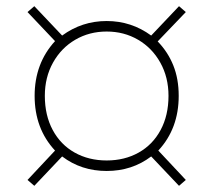

<svg xmlns="http://www.w3.org/2000/svg" viewBox="-20 -663 690 621"><path d="M125 -353Q125 -290 150.5 -242.5Q176 -195 221.5 -169.5Q267 -144 325 -144Q383 -144 428.5 -169.5Q474 -195 499.5 -242.5Q525 -290 525 -353Q525 -413 498.5 -460.5Q472 -508 426.5 -534.5Q381 -561 325 -561Q269 -561 223.5 -534.5Q178 -508 151.5 -460.5Q125 -413 125 -353ZM92 -353Q92 -458 158 -530L69 -624L91 -643L181 -548Q245 -595 325 -595Q405 -595 469 -548L559 -643L581 -624L490 -529Q523 -495 540.5 -451.5Q558 -408 558 -353Q558 -247 492 -176L581 -81L559 -62L469 -157Q407 -110 325 -110Q243 -110 181 -157L91 -62L69 -81L158 -176Q92 -247 92 -353Z"/></svg>

Font: Kreadon
Style: Regular
Weight: 400
Designer: kohakuno
Foundry: StudioGnu
Version: Version 1.000;Glyphs 3.1.2 (3151)